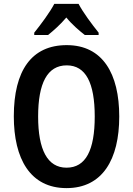

<svg xmlns="http://www.w3.org/2000/svg" viewBox="-20 -957 683 987"><path d="M384 -937H259C238 -896 190 -831 156 -789V-777H227C253 -798 290 -830 321 -867C351 -830 388 -799 416 -777H487V-789C451 -834 407 -893 384 -937ZM593 -358C593 -578 508 -725 323 -725C142 -725 51 -594 51 -359C51 -141 135 10 322 10C507 10 593 -138 593 -358ZM176 -358C176 -529 223 -621 323 -621C421 -621 467 -531 467 -358C467 -185 421 -95 322 -95C224 -95 176 -187 176 -358Z"/></svg>

Font: Noto Sans Telugu Condensed SemiBold
Style: Regular
Weight: 600
Width: 3
Designer: Jelle Bosma - Monotype Design Team
Foundry: Monotype Imaging Inc.
Version: Version 2.005